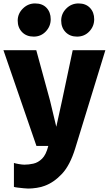

<svg xmlns="http://www.w3.org/2000/svg" viewBox="-22 -849 633 1117"><path d="M59 238V99Q67.5 102 87.5 105.5Q107.5 109 120 109Q145 109 172.2 103Q199.5 97 222.8 74.2Q246 51.5 259 0H190L-2 -557H189L269 -264L305.5 -111.5L339 -264L401 -557H591L416 13Q385.5 112.5 338.5 162.5Q291.5 212.5 238 232Q219.5 239.5 191.8 243.8Q164 248 142 248Q134.5 248 115.8 246.2Q97 244.5 79.5 242.2Q62 240 59 238ZM174 -636Q132 -636 106.5 -662.2Q81 -688.5 81 -729Q81 -769.5 111 -799.2Q141 -829 182 -829Q225 -829 249 -803.2Q273 -777.5 273 -737Q273 -696 244.5 -666Q216 -636 174 -636ZM426 -636Q385 -636 359.5 -662.2Q334 -688.5 334 -729Q334 -769.5 363.5 -799.2Q393 -829 435 -829Q477 -829 501.5 -803.2Q526 -777.5 526 -737Q526 -696 497.5 -666Q469 -636 426 -636Z"/></svg>

Font: Merriweather Sans Black
Style: Regular
Weight: 900
Designer: Eben Sorkin
Foundry: Eben Sorkin
Version: Version 1.008; ttfautohint (v1.7.19-72a1) -l 8 -r 50 -G 200 